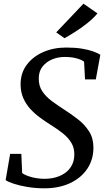

<svg xmlns="http://www.w3.org/2000/svg" viewBox="-20 -1009 574 1040"><path d="M220 11Q172.5 11 129 3.8Q85.5 -3.5 53.8 -14Q22 -24.5 10.5 -33.5L35 -175.5H95.5L100 -71.5Q120 -57.5 153.2 -49Q186.5 -40.5 221.5 -40.5Q253 -40.5 281.2 -48.2Q309.5 -56 332 -71.8Q354.5 -87.5 368 -111.8Q381.5 -136 382.5 -168Q384 -205.5 367.2 -234Q350.5 -262.5 321.2 -286Q292 -309.5 255.5 -332Q226 -350.5 197 -371.8Q168 -393 144.2 -419Q120.5 -445 106.2 -477.5Q92 -510 91.5 -550Q91 -612.5 124.5 -657.5Q158 -702.5 214.2 -727Q270.5 -751.5 338 -751.5Q387 -751.5 423.5 -745.5Q460 -739.5 484.8 -730.5Q509.5 -721.5 523.5 -712.5L499 -579H440.5L435.5 -675Q420 -686.5 392.8 -693.5Q365.5 -700.5 329.5 -700.5Q294 -700.5 262.2 -687.2Q230.5 -674 210.2 -648.2Q190 -622.5 190 -584Q189.5 -544 208.8 -515Q228 -486 259.8 -462.2Q291.5 -438.5 329 -414.5Q367.5 -390 403.2 -362Q439 -334 462.5 -297.2Q486 -260.5 486 -210.5Q486.5 -145.5 453.2 -95.5Q420 -45.5 360 -17.2Q300 11 220 11ZM329.5 -802 284.5 -833.5 432 -989 508 -936.5Q486.5 -910.5 453.8 -884.2Q421 -858 387.5 -836.8Q354 -815.5 329.5 -802Z"/></svg>

Font: Merriweather Light 18pt
Style: Italic
Weight: 400
Italic angle: -7.8°
Version: Version 2.101